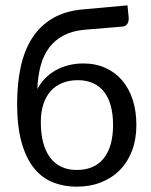

<svg xmlns="http://www.w3.org/2000/svg" viewBox="-20 -701 573 728"><path d="M302.7 -588.4Q255.9 -584.5 222.7 -567.4Q189.5 -550.3 167.5 -521.7Q145.5 -493.2 134.5 -453.1Q123.5 -413.1 121.6 -363.3Q133.3 -385.3 150.6 -403.3Q168 -421.4 190.4 -434.1Q212.9 -446.8 239.5 -453.6Q266.1 -460.4 295.4 -460.4Q342.3 -460.4 379.6 -443.6Q417 -426.8 443.1 -396.2Q469.2 -365.7 483.2 -322.8Q497.1 -279.8 497.1 -227.1Q497.1 -173.8 481 -130.6Q464.8 -87.4 435.1 -56.9Q405.3 -26.4 363.5 -9.8Q321.8 6.8 270.5 6.8Q222.7 6.8 181.4 -9.3Q140.1 -25.4 109.9 -62.3Q79.6 -99.1 62.3 -159.4Q44.9 -219.7 44.9 -307.6Q44.9 -382.8 58.3 -446Q71.8 -509.3 101.6 -556.2Q131.3 -603 179.2 -631.3Q227.1 -659.7 295.4 -665.5L463.4 -680.7L467.8 -636.2Q469.2 -621.6 463.4 -611.3Q457.5 -601.1 443.4 -600.1ZM270.5 -56.6Q338.9 -56.6 373.8 -101.3Q408.7 -146 408.7 -226.6Q408.7 -266.6 400.4 -298.3Q392.1 -330.1 375.2 -352.1Q358.4 -374 333.3 -385.5Q308.1 -397 274.9 -397Q242.7 -397 216.6 -386.5Q190.4 -376 172.4 -356Q154.3 -335.9 144.5 -306.2Q134.8 -276.4 134.8 -238.3Q134.8 -195.8 143.3 -162.1Q151.9 -128.4 168.9 -105Q186 -81.5 211.4 -69.1Q236.8 -56.6 270.5 -56.6Z"/></svg>

Font: Carlito
Style: Regular
Weight: 400
Designer: Lukasz Dziedzic
Foundry: tyPoland Lukasz Dziedzic
Version: Version 1.104